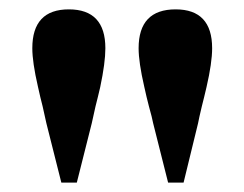

<svg xmlns="http://www.w3.org/2000/svg" viewBox="-20 -849 522 410"><path d="M205 -746Q205 -715 194 -663L189 -642L184 -622Q178 -596 176 -586L144 -459H111L79 -586Q77 -596 71 -622L66 -642L61 -664Q49 -716 49 -746Q49 -829 127 -829Q205 -829 205 -746ZM433 -746Q433 -715 421 -663L416 -642L411 -622Q405 -597 403 -586L372 -459H339L307 -586Q305 -597 298 -622L293 -642L288 -664Q276 -716 276 -746Q276 -829 355 -829Q433 -829 433 -746Z"/></svg>

Font: Source Han Serif SC Heavy
Style: Regular
Weight: 900
Designer: Ryoko NISHIZUKA  (kana & ideographs); Frank Grießhammer (Latin, Greek & Cyrillic); Wenlong ZHANG  (bopomofo); Sandoll Co
Foundry: Adobe Systems Incorporated
Version: Version 1.001 October 20, 2017